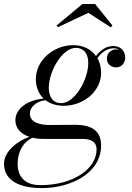

<svg xmlns="http://www.w3.org/2000/svg" viewBox="-64 -700 672 980"><path d="M387 -634.5 501.5 -560.5 510 -569.5 421.5 -679.5H356.5L224.5 -569.5L232 -561.5ZM260.5 -160C362 -160 452 -233 452 -328.5C452 -357 445.5 -382.5 433 -403.5C458.5 -437.5 485.5 -453.5 517.5 -453.5C528 -453.5 537 -451 544.5 -445.5C540 -447.5 534.5 -448 529 -448C505 -448 481.5 -431.5 481.5 -400.5C481.5 -372.5 504 -356 529 -356C556.5 -356 575 -378.5 575 -406C575 -442.5 549 -465 515 -465C481 -465 452 -448 426 -414C401 -449 359.5 -469.5 310.5 -469.5C209 -469.5 119 -392 119 -296.5C119 -254.5 134 -220.5 158.5 -197C74 -189 14.5 -144 14.5 -86.5C14.5 -47 40.5 -16.5 86 -1.5C31 16.5 -43.5 70 -43.5 135.5C-43.5 200.5 3 260 151.5 260C291 260 452 188 452 42C452 -39 394.5 -63 319.5 -63C291 -63 223.5 -62 188.5 -62C144 -62 88.5 -73 88.5 -120.5C88.5 -149.5 116 -182.5 168.5 -188.5C193 -170 225 -160 260.5 -160ZM249 -173.5C205 -173.5 185 -207.5 185 -251.5C185 -335.5 253.5 -455.5 322.5 -455.5C366.5 -455.5 386.5 -422.5 386.5 -378.5C386.5 -294.5 318 -173.5 249 -173.5ZM26 135.5C26 76 53.5 25.5 102 3C118.5 7 137.5 9 158 9H356C400.5 9 429 23.5 429 62.5C429 162.5 309 245 142.5 245C62.5 245 26 201.5 26 135.5Z"/></svg>

Font: Bodoni* 16pt
Style: Italic
Weight: 400
Italic angle: -13°
Version: Version 2.3